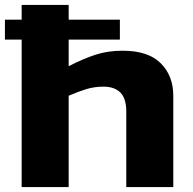

<svg xmlns="http://www.w3.org/2000/svg" viewBox="-28 -760 784 780"><path d="M60 0V-599H-8V-680H60V-740H251V-680H459V-599H251V-491Q309 -521 359.5 -537.5Q410 -554 470 -554Q574 -554 625 -503Q676 -452 676 -371V0H485V-307Q485 -360 461 -384Q437 -408 392 -408Q356 -408 323 -398Q290 -388 251 -371V0Z"/></svg>

Font: Georama Extended
Style: Bold
Weight: 700
Width: 7
Designer: Jean-Baptiste Levee
Foundry: Production Type
Version: Version 1.000